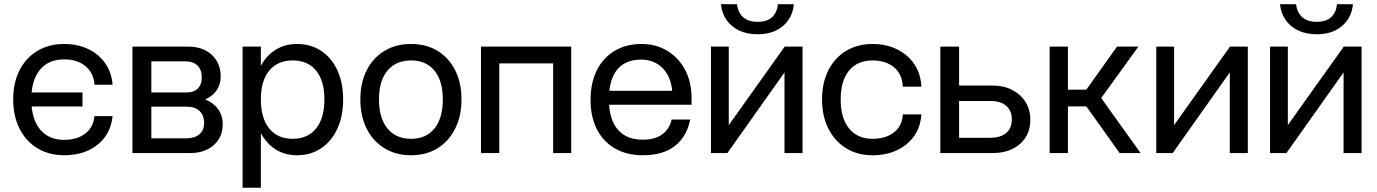

<svg xmlns="http://www.w3.org/2000/svg" viewBox="-20 -719 6469 902"><path d="M98.6 -284.5V-218.8H367.5V-284.5ZM42 -252Q42 -173 72.1 -114Q102.3 -55 156.2 -22.3Q210.1 10.4 281.7 10.4Q376.9 10.4 438.7 -39.5Q500.5 -89.4 508.9 -173.5H423.9Q419.1 -121.7 380.9 -91.9Q342.6 -62 281.6 -62Q208.1 -62 167.6 -111.8Q127.1 -161.6 127.1 -251.9Q127.1 -341.8 167.4 -390.9Q207.6 -440 281.2 -440Q343.4 -440 382 -407.9Q420.6 -375.9 423.9 -320.9H508.9Q504.4 -378.5 474.5 -421.4Q444.6 -464.4 394.9 -488.4Q345.1 -512.4 281.2 -512.4Q209.7 -512.4 155.9 -480.1Q102 -447.9 72 -389.4Q42 -330.9 42 -252Z M854.4 -69.2H691V-218H855.9Q895.1 -218 916.9 -197.9Q938.8 -177.8 938.8 -141.9Q938.8 -106.6 916.6 -87.9Q894.4 -69.2 854.4 -69.2ZM855.9 -284.5H691V-430.8H850.1Q887.5 -430.8 907.8 -411Q928 -391.3 928 -354.9Q928 -321.7 909.3 -303.1Q890.6 -284.5 855.9 -284.5ZM944.1 -252Q978.9 -267.1 997.9 -294.9Q1016.9 -322.8 1016.9 -360Q1016.9 -401.9 997.7 -433.5Q978.6 -465.1 944.8 -482.6Q911 -500 866.7 -500H602.1V0H872.9Q941.9 0 984.1 -37.2Q1026.4 -74.5 1026.4 -136Q1026.4 -175.7 1004.9 -205.8Q983.4 -235.8 944.1 -252Z M1119.6 -500V163H1205.5V-500ZM1170 -252Q1170 -173.3 1195.5 -114.2Q1221 -55.1 1267 -22.4Q1313 10.4 1374.7 10.4Q1439.7 10.4 1488.7 -22.4Q1537.6 -55.1 1564.8 -114.2Q1592 -173.3 1592 -252Q1592 -330.7 1564.8 -389.2Q1537.6 -447.7 1488.7 -480.1Q1439.7 -512.4 1374.7 -512.4Q1313 -512.4 1267 -480.1Q1221 -447.7 1195.5 -389.2Q1170 -330.7 1170 -252ZM1504 -252Q1504 -164.1 1465.1 -115.5Q1426.1 -66.9 1355.2 -66.9Q1283.9 -66.9 1244.7 -115.5Q1205.5 -164.1 1205.5 -252Q1205.5 -339.2 1244.7 -387.1Q1283.9 -435.1 1355.2 -435.1Q1426.1 -435.1 1465.1 -387.1Q1504 -339.2 1504 -252Z M1672.9 -251.9Q1672.9 -173.3 1702.8 -114.2Q1732.8 -55.1 1786.4 -22.4Q1840.1 10.4 1911.2 10.4Q1982.2 10.4 2035.4 -22.4Q2088.5 -55.1 2118.2 -114.2Q2148 -173.3 2148 -252Q2148 -330.7 2118.2 -389.2Q2088.5 -447.7 2035.4 -480.1Q1982.2 -512.4 1911.2 -512.4Q1840.1 -512.4 1786.5 -480.1Q1732.8 -447.8 1702.8 -389.2Q1672.9 -330.6 1672.9 -251.9ZM2060.3 -252Q2060.3 -164.1 2021.2 -115.5Q1982.1 -66.9 1911.2 -66.9Q1839.9 -66.9 1800.1 -115.5Q1760.4 -164.1 1760.4 -252Q1760.4 -339.2 1800.1 -387.1Q1839.9 -435.1 1911.2 -435.1Q1982.1 -435.1 2021.2 -387.1Q2060.3 -339.2 2060.3 -252Z M2239.6 -500V0H2325.5V-421.3H2578.6V0H2663.4V-500Z M2754.4 -249.8Q2754.4 -169.4 2784.4 -111.1Q2814.4 -52.9 2869.6 -21.3Q2924.9 10.4 3000.2 10.4Q3095.4 10.4 3151.1 -33.8Q3206.9 -78 3222.7 -157.6H3135.3Q3126.3 -114.1 3091.8 -88.4Q3057.3 -62.7 2999.7 -62.7Q2922.1 -62.7 2881.4 -111.2Q2840.6 -159.7 2840.6 -253Q2840.6 -344.1 2879.2 -391.6Q2917.9 -439 2992.1 -439Q3052.6 -439 3092.4 -399.3Q3132.1 -359.5 3137.8 -292.4H2833.4V-227.1H3229V-257.3Q3229 -332.9 3198.9 -390.2Q3168.7 -447.5 3115.6 -479.9Q3062.5 -512.4 2993.9 -512.4Q2921.5 -512.4 2867.6 -480.2Q2813.6 -448 2784 -388.9Q2754.4 -329.9 2754.4 -249.8Z M3709.6 -699.2H3634.8Q3630.3 -659.5 3606.7 -638Q3583.1 -616.5 3539.5 -616.5Q3495.9 -616.5 3471.5 -638Q3447.1 -659.5 3442.2 -699.2H3366.9Q3371 -656.7 3393.3 -625Q3415.5 -593.2 3452.8 -575.6Q3490.1 -558 3539.5 -558Q3612.9 -558 3658.2 -596.8Q3703.5 -635.6 3709.6 -699.2ZM3403.7 -500H3320.1V0H3397.2L3665.5 -378.9V0H3750.1V-500H3666.4L3403.7 -131.2Z M3841.9 -252Q3841.9 -173.3 3871.8 -114.2Q3901.8 -55.1 3955.2 -22.4Q4008.6 10.4 4079.2 10.4Q4143 10.4 4193.1 -12.9Q4243.2 -36.1 4273.9 -79.1Q4304.5 -122 4308.7 -181.5H4221.3Q4218.3 -127.1 4179.6 -97Q4141 -66.9 4079.2 -66.9Q4008.2 -66.9 3968.8 -115.5Q3929.4 -164.1 3929.4 -252Q3929.4 -339.3 3968.6 -387.2Q4007.9 -435.1 4079.2 -435.1Q4141.5 -435.1 4180.2 -402.6Q4218.9 -370.1 4221.3 -311.9H4308.7Q4305.4 -373.1 4274.9 -418Q4244.5 -462.9 4193.8 -487.6Q4143.1 -512.4 4079.2 -512.4Q4008.5 -512.4 3955.1 -480.1Q3901.6 -447.7 3871.8 -389.2Q3841.9 -330.6 3841.9 -252Z M4631.8 -71.7H4485.7V-244.6H4633.2Q4681 -244.6 4707.3 -221.7Q4733.5 -198.8 4733.5 -157.7Q4733.5 -116.4 4706.9 -94.1Q4680.3 -71.7 4631.8 -71.7ZM4642.6 -317.1H4485.7V-500H4397.6V0H4643.9Q4722.6 0 4771.5 -42.5Q4820.4 -85 4820.4 -156.9Q4820.4 -203.9 4797.6 -240.1Q4774.8 -276.2 4734.9 -296.7Q4694.9 -317.1 4642.6 -317.1Z M5055.4 -258.6 5227.7 -500H5328.1L5148.7 -251.9L5149.5 -264L5338.2 0H5240ZM4911.1 -500H4997V-297.7H5111.2L5110.6 -219H4997V0H4911.1Z M5495.7 -500H5412.1V0H5489.2L5757.5 -378.9V0H5842.1V-500H5758.4L5495.7 -131.2Z M6336.1 -699.2H6261.3Q6256.8 -659.5 6233.2 -638Q6209.6 -616.5 6166 -616.5Q6122.4 -616.5 6098 -638Q6073.6 -659.5 6068.7 -699.2H5993.4Q5997.5 -656.7 6019.8 -625Q6042 -593.2 6079.3 -575.6Q6116.6 -558 6166 -558Q6239.4 -558 6284.7 -596.8Q6330 -635.6 6336.1 -699.2ZM6030.2 -500H5946.6V0H6023.7L6292 -378.9V0H6376.6V-500H6292.9L6030.2 -131.2Z"/></svg>

Font: Overused Grotesk Light
Style: Regular
Weight: 300
Designer: RandomMaerks
Version: Version 0.005